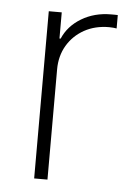

<svg xmlns="http://www.w3.org/2000/svg" viewBox="-45 -588 431 624"><g transform="rotate(5 170.5 -276.5)"><path d="M89.8 0V-545.5H132.1V-460.2H136Q153.8 -502.1 196 -527.5Q238.3 -552.9 292.3 -552.9Q298.3 -552.9 303.8 -552.9Q309.3 -552.9 314.3 -552.6V-508.9Q310 -509.6 304.2 -510.3Q298.3 -511 289.8 -511Q244.3 -511 209 -491.5Q173.7 -471.9 153.4 -437.7Q133.2 -403.4 133.2 -359.4V0Z"/></g></svg>

Font: Inter Extra Light BETA
Style: Regular
Weight: 200
Designer: Rasmus Andersson
Foundry: rsms
Version: Version 3.011;git-f93a4a705